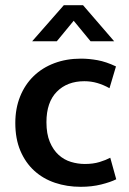

<svg xmlns="http://www.w3.org/2000/svg" viewBox="-20 -710 498 740"><path d="M307 -78Q339 -78 363.5 -85.5Q388 -93 405 -102L428 -19Q406 -8 370 1Q334 10 291 10Q238 10 192 -5.5Q146 -21 112 -52Q78 -83 58.5 -129Q39 -175 39 -236Q39 -292 57.5 -338Q76 -384 109.5 -416.5Q143 -449 189.5 -466.5Q236 -484 292 -484Q323 -484 356 -478Q389 -472 427 -454L402 -370Q379 -383 355 -390Q331 -397 305 -397Q239 -397 199 -356.5Q159 -316 159 -239Q159 -194 172 -163Q185 -132 206 -113Q227 -94 253.5 -86Q280 -78 307 -78ZM420 -551H329L264 -630L199 -551H104L226 -690H300Z"/></svg>

Font: Mukta Vaani SemiBold
Style: Regular
Weight: 600
Designer: Noopur Datye, Girish Dalvi, Yashodeep Gholap, Pallavi Karambelkar
Foundry: Ek Type
Version: Version 2.538;PS 1.000;hotconv 16.6.51;makeotf.lib2.5.65220;